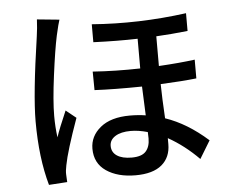

<svg xmlns="http://www.w3.org/2000/svg" viewBox="-55 -836 1110 937"><g transform="rotate(-5 500.0 -367.0)"><path d="M159.2 -772.5 268.6 -761.7Q262.7 -746.1 249 -685.5Q234.4 -617.2 218.3 -493.2Q202.1 -369.1 202.1 -295.9Q202.1 -241.2 209 -190.4Q222.7 -232.4 259.8 -317.4L309.6 -277.3Q252.9 -119.1 240.2 -50.8Q234.4 -23.4 235.4 -5.9Q235.4 7.8 237.3 31.2L147.5 37.1Q109.4 -97.7 109.4 -277.3Q109.4 -407.2 151.4 -690.4Q157.2 -729.5 159.2 -772.5ZM651.4 -146.5Q651.4 -166 650.4 -177.7Q605.5 -190.4 567.4 -190.4Q519.5 -190.4 491.7 -172.9Q463.9 -155.3 463.9 -126Q463.9 -94.7 489.7 -77.6Q515.6 -60.5 561.5 -60.5Q610.4 -60.5 630.9 -83Q651.4 -105.5 651.4 -146.5ZM909.2 -509.8V-418Q840.8 -410.2 733.4 -405.3Q734.4 -337.9 740.2 -237.3Q846.7 -201.2 947.3 -111.3L894.5 -24.4Q825.2 -94.7 745.1 -139.6V-110.4Q745.1 -45.9 701.7 -9.3Q658.2 27.3 573.2 27.3Q485.4 27.3 429.7 -10.7Q374 -48.8 374 -120.1Q374 -181.6 425.3 -223.6Q476.6 -265.6 570.3 -265.6Q611.3 -265.6 647.5 -259.8Q641.6 -387.7 641.6 -401.4Q502.9 -399.4 409.2 -404.3L408.2 -495.1Q517.6 -487.3 640.6 -490.2V-635.7Q541 -632.8 423.8 -637.7V-725.6Q651.4 -708 886.7 -739.3V-652.3Q806.6 -643.6 732.4 -639.6V-494.1Q835.9 -500 909.2 -509.8Z"/></g></svg>

Font: GenEi Gothic M SemiBold
Style: Regular
Weight: 500
Designer: o_tamon (Modified); [Source Han Sans]
Ryoko NISHIZUKA  (kana & ideographs); Paul D. Hunt (Latin, Greek & Cyrillic); Wenl
Version: Version 1.1a;Original Version 1.004